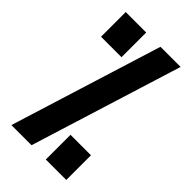

<svg xmlns="http://www.w3.org/2000/svg" viewBox="-217 -768 836 836"><g transform="rotate(45 201.0 -350.0)"><path d="M30 0 248 -700H372L154 0ZM242 0V-152H368V0ZM34 -548V-700H160V-548Z"/></g></svg>

Font: Tektur Condensed SemiBold
Style: Regular
Weight: 600
Width: 3
Designer: Adam Jagosz
Foundry: Adam Jagosz
Version: Version 1.005;gftools[0.9.30]